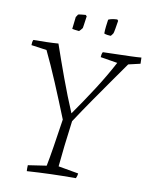

<svg xmlns="http://www.w3.org/2000/svg" viewBox="-90 -882 757 956"><g transform="rotate(10 288.5 -404.0)"><path d="M112 7Q111 -5 112 -23L205 -37Q212 -71 222.5 -136.5Q233 -202 244 -277Q208 -367 172 -452.5Q136 -538 104 -604L26 -615Q26 -622 27 -629.5Q28 -637 31 -642Q60 -642 96.5 -643Q133 -644 157 -646Q183 -570 215 -482.5Q247 -395 281 -315Q331 -386 378 -459Q425 -532 462 -602L376 -616Q376 -622 377.5 -629.5Q379 -637 382 -642Q415 -643 452 -644Q489 -645 522 -646Q555 -647 576 -649Q576 -641 576.5 -633Q577 -625 577 -618L517 -604Q493 -570 455 -516Q417 -462 374 -400Q331 -338 291 -277Q282 -211 275 -149.5Q268 -88 264 -44L366 -26Q365 -14 359 -1Q291 -1 232 1Q173 3 112 7ZM373 -735Q373 -752 375.5 -772.5Q378 -793 380 -806Q396 -814 425 -815L430 -809Q427 -789 423.5 -769Q420 -749 418 -744Q416 -741 412.5 -736Q409 -731 406 -729Q401 -729 390 -730.5Q379 -732 373 -735ZM212 -730 219 -791Q221 -794 224 -798.5Q227 -803 228 -805Q233 -807 244.5 -808Q256 -809 266 -810L272 -804Q271 -796 269 -783Q267 -770 265.5 -758Q264 -746 263 -743Q255 -732 247 -725Q241 -725 228.5 -727Q216 -729 212 -730Z"/></g></svg>

Font: Labrada Lght
Style: Italic
Weight: 300
Italic angle: -7°
Designer: Mercedes Jáuregui
Foundry: Omnibus-Type Team
Version: Version 1.000; ttfautohint (v1.8.4.7-5d5b)